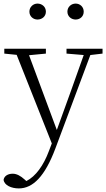

<svg xmlns="http://www.w3.org/2000/svg" viewBox="-32 -780 592 1071"><path d="M177 -671C202 -671 224 -688 224 -715C224 -742 202 -760 177 -760C154 -760 132 -742 132 -715C132 -688 154 -671 177 -671ZM390 -671C414 -671 435 -688 435 -715C435 -742 414 -760 390 -760C366 -760 344 -742 344 -715C344 -688 366 -671 390 -671ZM339 -481 435 -473 362 -268 285 -55 130 -472 224 -481V-508H-8V-481L61 -474L257 20L241 62C211 143 167 204 115 230L105 221C83 201 61 189 39 189C14 189 -8 200 -12 223C-8 254 32 271 73 271C152 271 219 203 277 48L472 -473L540 -481V-508H339Z"/></svg>

Font: Noto Serif TC ExtraLight
Style: Regular
Weight: 200
Designer: Ryoko NISHIZUKA 西塚涼子 (kana & ideographs); Frank Grießhammer (Latin, Greek & Cyrillic); Wenlong ZHANG 张文龙 (bopomofo); San
Foundry: Adobe
Version: Version 2.001;hotconv 1.1.0;makeotfexe 2.6.0